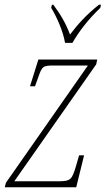

<svg xmlns="http://www.w3.org/2000/svg" viewBox="-23 -786 459 806"><path d="M250 -606H281C308 -653 345 -702 398 -753L401 -766H392C338 -723 301 -681 271 -641C254 -686 233 -723 201 -766H195L192 -753C217 -712 243 -651 250 -606ZM-3 0H297L330 -134H309L297 -92C279 -32 275 -25 221 -25H37L381 -516L385 -536H138L103 -424H124L137 -460C154 -509 157 -511 206 -511H346L2 -19Z"/></svg>

Font: Noto Serif SemiCondensed Thin
Style: Italic
Weight: 100
Width: 4
Italic angle: -12°
Designer: Monotype Design Team
Foundry: Monotype Imaging Inc.
Version: Version 2.013